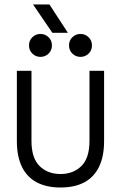

<svg xmlns="http://www.w3.org/2000/svg" viewBox="-20 -822 538 854"><path d="M249 12Q187 12 143.5 -11Q100 -34 77.5 -80Q55 -126 55 -195V-507H120V-195Q120 -119 156 -83.5Q192 -48 249 -48Q306 -48 342 -83.5Q378 -119 378 -195V-507H443V-195Q443 -126 420.5 -80Q398 -34 355 -11Q312 12 249 12ZM213 -676 127 -802H200L282 -676ZM160 -569Q139 -569 124 -583.5Q109 -598 109 -620Q109 -642 124 -656.5Q139 -671 160 -671Q181 -671 196 -656.5Q211 -642 211 -620Q211 -598 196 -583.5Q181 -569 160 -569ZM338 -569Q317 -569 302 -583.5Q287 -598 287 -620Q287 -642 302 -656.5Q317 -671 338 -671Q359 -671 374 -656.5Q389 -642 389 -620Q389 -598 374 -583.5Q359 -569 338 -569Z"/></svg>

Font: TikTok Sans Light
Style: Regular
Weight: 300
Version: Version 4.000